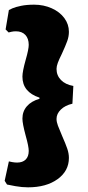

<svg xmlns="http://www.w3.org/2000/svg" viewBox="-20 -679 375 822"><path d="M10 111 0 95 18 12Q21 13 32.5 15Q44 17 53 17Q77 17 90 4Q103 -9 103 -33Q103 -52 90 -98Q76 -150 76 -171Q76 -202 95 -224Q114 -246 149 -256V-261Q76 -285 76 -351Q76 -373 90 -423Q103 -468 103 -487Q103 -514 88.5 -529.5Q74 -545 48 -545Q38 -545 29 -543Q20 -541 17 -540L4 -553L18 -636Q21 -638 33.5 -643.5Q46 -649 70 -654Q94 -659 126 -659Q167 -659 201.5 -643.5Q236 -628 255.5 -601.5Q275 -575 275 -543Q275 -523 268 -503.5Q261 -484 245 -449Q233 -425 227.5 -410Q222 -395 222 -384Q222 -356 241 -336.5Q260 -317 294 -311L290 -235Q259 -228 240.5 -210Q222 -192 222 -170Q222 -157 228 -141Q234 -125 246 -97Q261 -63 268 -42.5Q275 -22 275 -3Q275 53 226.5 88Q178 123 100 123Q74 123 46 118Q18 113 10 111Z"/></svg>

Font: Alegreya SC Black
Style: Regular
Weight: 900
Designer: Juan Pablo del Peral
Foundry: Huerta Tipografica
Version: Version 2.007; ttfautohint (v1.6)